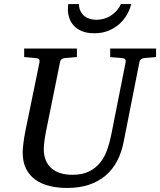

<svg xmlns="http://www.w3.org/2000/svg" viewBox="-20 -910 789 946"><path d="M690.9 -624Q682.1 -623 675.3 -618.4Q668.5 -613.8 667 -604L589.8 -213.9Q579.6 -159.7 557.1 -116.9Q534.7 -74.2 499.8 -44.7Q464.8 -15.1 417.7 0.5Q370.6 16.1 311 16.1Q264.6 16.1 224.9 6.6Q185.1 -2.9 155.3 -23.9Q125.5 -44.9 108.6 -78.1Q91.8 -111.3 91.8 -159.2Q91.8 -174.3 95 -201.7Q98.1 -229 105 -264.2L174.8 -604Q176.3 -612.3 172.4 -617.7Q168.5 -623 154.8 -624L99.1 -628.9V-670.9H358.9V-628.9L299.8 -624Q291 -623 284.2 -618.4Q277.3 -613.8 275.9 -604L207 -264.2Q201.2 -234.9 198.5 -211.7Q195.8 -188.5 195.8 -174.8Q195.8 -143.1 205.8 -119.6Q215.8 -96.2 234.1 -80.3Q252.4 -64.5 278.6 -56.6Q304.7 -48.8 336.9 -48.8Q385.7 -48.8 418.7 -65.2Q451.7 -81.5 473.6 -108.9Q495.6 -136.2 508.3 -172.6Q521 -209 528.8 -249L599.1 -604Q600.6 -612.3 596.7 -617.7Q592.8 -623 579.1 -624L522.9 -628.9V-670.9H749V-628.9ZM626.5 -890.1Q620.6 -864.7 606.2 -839.1Q591.8 -813.5 569.1 -792.7Q546.4 -772 515.4 -759Q484.4 -746.1 444.8 -746.1Q409.2 -746.1 384.3 -756.3Q359.4 -766.6 344 -783.2Q328.6 -799.8 321.5 -820.8Q314.5 -841.8 314.5 -863.3Q314.5 -869.1 314.9 -876Q315.4 -882.8 316.4 -890.1H368.7Q369.6 -868.2 377.7 -853.3Q385.7 -838.4 397.9 -829.3Q410.2 -820.3 425 -816.4Q439.9 -812.5 454.6 -812.5Q469.7 -812.5 487.1 -816.4Q504.4 -820.3 520.8 -829.6Q537.1 -838.9 551.5 -853.8Q565.9 -868.7 575.7 -890.1Z"/></svg>

Font: Charis SIL
Style: Italic
Weight: 400
Italic angle: -11°
Foundry: SIL International
Version: Version 4.112